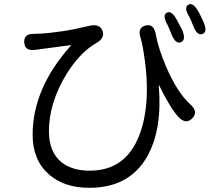

<svg xmlns="http://www.w3.org/2000/svg" viewBox="-20 -832 1040 918"><path d="M407 66Q286 66 213 1Q136 -67 136 -188Q136 -409 318 -613Q321 -617 316 -616L151 -594Q99 -586 96 -628Q93 -670 139 -670Q144 -670 169 -671Q214 -673 288 -684Q313 -688 338 -693L409 -709Q458 -719 470 -685Q483 -650 440 -626Q362 -581 298 -478Q214 -340 214 -205Q214 -106 273 -57Q324 -16 409 -16Q580 -16 645 -183Q709 -345 663 -604Q659 -628 652 -651Q636 -700 676 -710Q716 -720 725 -667Q736 -604 773 -516Q828 -388 890 -333Q930 -297 899 -266Q869 -235 833 -273Q794 -315 741 -424Q739 -428 739 -423Q757 -216 685 -86Q600 66 407 66ZM845 -630Q819 -620 800 -668Q784 -708 781 -713Q755 -758 777 -771Q800 -784 825 -738Q849 -693 851 -689Q871 -641 845 -630ZM949 -670Q923 -659 904 -708Q889 -746 885 -752Q858 -796 880 -809Q902 -823 928 -778Q936 -765 952 -729Q974 -681 949 -670Z"/></svg>

Font: Resource Han Rounded HK
Style: Regular
Weight: 400
Designer: Cyano Hao (round all glyphs); Ryoko NISHIZUKA  (kana, bopomofo & ideographs); Paul D. Hunt (Latin, Greek & Cyrillic); Sa
Foundry: Cyano Hao
Version: 0.990